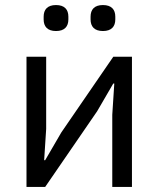

<svg xmlns="http://www.w3.org/2000/svg" viewBox="-20 -741 628 761"><path d="M202 -618C236 -618 251 -636 251 -664V-675C251 -703 236 -721 202 -721C168 -721 153 -703 153 -675V-664C153 -636 168 -618 202 -618ZM388 -618C422 -618 437 -636 437 -664V-675C437 -703 422 -721 388 -721C354 -721 339 -703 339 -675V-664C339 -636 354 -618 388 -618ZM85 0H159L365 -300L429 -410H433L425 -286V0H503V-516H429L223 -216L159 -106H155L163 -230V-516H85Z"/></svg>

Font: LVC Sans
Style: Regular
Weight: 400
Designer: Mike Abbink, Paul van der Laan, Pieter van Rosmalen
Foundry: Bold Monday
Version: Version 3.0